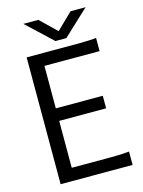

<svg xmlns="http://www.w3.org/2000/svg" viewBox="-140 -1046 840 1126"><g transform="rotate(-15 280.0 -482.5)"><path d="M521 0H84V-770H401.9Q430.7 -770 457 -771.2Q483.4 -772.5 495.1 -773.4L506.8 -774.9V-694.8H171.9V-437H457V-360.8H171.9V-76.2H416Q444.8 -76.2 471.2 -77.4Q497.6 -78.6 509.3 -80.1L521 -81.1ZM337.9 -818.8H272L116.2 -964.8H207L305.2 -870.1L402.8 -964.8H494.1Z"/></g></svg>

Font: Junction Regular
Style: Regular
Weight: 500
Designer: Caroline Hadilaksono
Foundry: Caroline Hadilaksono
Version: Version 1.056